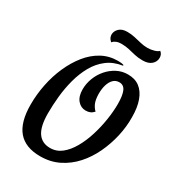

<svg xmlns="http://www.w3.org/2000/svg" viewBox="-211 -998 1036 1140"><g transform="rotate(30 307.0 -427.5)"><path d="M243 22Q141 22 91 -37Q41 -96 41 -217Q41 -286 55 -355.5Q69 -425 96.5 -487Q124 -549 162.5 -597Q201 -645 251 -672.5Q301 -700 361 -700Q373 -700 382.5 -699Q392 -698 401 -695V-690Q340 -681 297 -648Q254 -615 226.5 -565.5Q199 -516 183.5 -457.5Q168 -399 162 -338.5Q156 -278 156 -223Q156 -134 184.5 -92Q213 -50 269 -50Q313 -50 347.5 -77.5Q382 -105 408.5 -151.5Q435 -198 452.5 -254.5Q470 -311 479 -369Q488 -427 488 -477Q488 -536 475 -565Q462 -594 432 -594Q408 -594 392 -578.5Q376 -563 367.5 -536Q359 -509 359 -472Q360 -432 370 -409.5Q380 -387 396 -372Q384 -359 371 -353.5Q358 -348 341 -348Q308 -348 285.5 -374.5Q263 -401 263 -449Q263 -488 277.5 -526Q292 -564 318 -594Q344 -624 378.5 -642Q413 -660 453 -660Q502 -660 534 -635.5Q566 -611 583 -564.5Q600 -518 600 -451Q601 -387 586 -320.5Q571 -254 542 -192.5Q513 -131 470 -83Q427 -35 370 -6.5Q313 22 243 22ZM485 -775Q454 -775 429 -781Q404 -787 380.5 -792.5Q357 -798 329 -798Q307 -798 292.5 -791.5Q278 -785 270 -775Q257 -787 253 -797.5Q249 -808 249 -816Q249 -840 268 -858.5Q287 -877 323 -877Q350 -877 374.5 -871.5Q399 -866 423.5 -860Q448 -854 473 -854Q495 -854 517.5 -860.5Q540 -867 548 -877Q558 -869 562 -859.5Q566 -850 566 -839Q566 -812 545 -793.5Q524 -775 485 -775Z"/></g></svg>

Font: Sansita Swashed Light
Style: Regular
Weight: 400
Version: Version 1.003